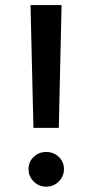

<svg xmlns="http://www.w3.org/2000/svg" viewBox="-20 -717 356 743"><path d="M207.5 -222.2H109.4L98.1 -697.3H218.3ZM90.3 -62.5Q90.3 -90.8 110.4 -109.9Q130.4 -128.9 158.7 -128.9Q187.5 -128.9 207.5 -109.9Q227.5 -90.8 227.5 -62.5Q227.5 -34.7 207.5 -14.6Q187.5 5.4 158.7 5.4Q130.4 5.4 110.4 -14.6Q90.3 -34.7 90.3 -62.5Z"/></svg>

Font: Estedad-FD SemiBold
Style: Regular
Weight: 600
Designer: Amin Abedi
Version: Version 7.3